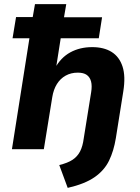

<svg xmlns="http://www.w3.org/2000/svg" viewBox="-20 -725 682 933"><path d="M309 188 268 77Q309 67 332.5 51.5Q356 36 369 11Q382 -14 387 -53L423 -277Q428 -308 422.5 -329Q417 -350 401.5 -361Q386 -372 358 -372Q325 -372 299 -357.5Q273 -343 256.5 -316.5Q240 -290 234 -253L193 0H38L123 -539H41L58 -642H139L150 -705H302L291 -641H476L460 -539H275L252 -393H247Q275 -445 321.5 -470.5Q368 -496 428 -496Q485 -496 522.5 -472.5Q560 -449 575.5 -401.5Q591 -354 579 -280L543 -54Q533 8 510 55.5Q487 103 439.5 136Q392 169 309 188Z"/></svg>

Font: Nunito Sans 10pt ExtraBold
Style: Italic
Weight: 800
Italic angle: -9°
Designer: Vernon Adams
Foundry: Vernon Adams
Version: Version 3.101;gftools[0.9.27]